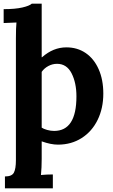

<svg xmlns="http://www.w3.org/2000/svg" viewBox="-24 -775 617 1050"><path d="M206 -462Q267 -516 339 -516Q399 -516 444.5 -485Q490 -454 515.5 -396.5Q541 -339 541 -263Q541 -183 510 -119.5Q479 -56 422.5 -20Q366 16 293 16Q254 16 204 -2V94Q204 142 200 182Q233 179 265 179V255H3V190Q41 190 52 169Q63 148 63 101V-565Q63 -623 66 -652L-4 -649V-725Q59 -725 98 -734Q137 -743 150 -755H204V-462ZM204 -382V-77Q214 -70 233.5 -64.5Q253 -59 272 -59Q394 -59 394 -248Q394 -322 367.5 -374Q341 -426 288 -426Q263 -426 240.5 -414Q218 -402 204 -382Z"/></svg>

Font: Sumana
Style: Bold
Weight: 700
Designer: Cyreal, Alexei Vanyashin (Devanagari), Olga Karpushina (Latin)
Foundry: Cyreal
Version: Version 1.015;PS 001.015;hotconv 1.0.70;makeotf.lib2.5.58329